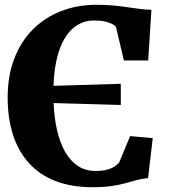

<svg xmlns="http://www.w3.org/2000/svg" viewBox="-20 -771 706 802"><path d="M366.5 11Q277.5 11 210.8 -15.2Q144 -41.5 99.8 -91Q55.5 -140.5 33.8 -209.5Q12 -278.5 12 -363.5Q12 -454 39.5 -525.8Q67 -597.5 117 -647.8Q167 -698 234.8 -724.5Q302.5 -751 382.5 -751Q420.5 -751 451 -748.2Q481.5 -745.5 508 -741.5Q534.5 -737.5 560 -734.2Q585.5 -731 612.5 -730L599 -518.5H497.5L464.5 -658.5Q459.5 -665.5 447.5 -671.5Q435.5 -677.5 417.2 -681.5Q399 -685.5 373.5 -685.5Q324.5 -685.5 287.8 -655.5Q251 -625.5 229 -565Q207 -504.5 203.5 -412.5L484.5 -421V-332.5L204 -340.5Q206.5 -278.5 218.5 -226.5Q230.5 -174.5 252 -136.8Q273.5 -99 305 -78Q336.5 -57 378 -57Q407 -57 426.2 -62Q445.5 -67 457.5 -75Q469.5 -83 477.5 -91.5L523.5 -202.5L618 -194L598.5 -27Q573.5 -25 551.5 -19Q529.5 -13 504.8 -6Q480 1 447 6Q414 11 366.5 11Z"/></svg>

Font: Merriweather 28pt Black
Style: Regular
Weight: 900
Version: Version 2.100